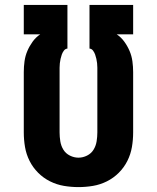

<svg xmlns="http://www.w3.org/2000/svg" viewBox="-20 -755 640 783"><path d="M300 8Q270 8 240.5 3Q211 -2 184 -15.5Q157 -29 135.5 -50.5Q114 -72 100.5 -99Q87 -126 82 -155.5Q77 -185 77 -215V-461Q77 -483 80 -505Q83 -527 91.5 -547Q100 -567 113 -585Q126 -603 144 -615H77V-735H255V-557Q246 -556 240.5 -548.5Q235 -541 232 -532.5Q229 -524 227 -515Q225 -506 224 -497Q223 -488 223 -479Q223 -470 223 -461V-215Q223 -197 226 -178.5Q229 -160 238.5 -144.5Q248 -129 265 -120.5Q282 -112 300 -112Q318 -112 335 -120.5Q352 -129 361.5 -144.5Q371 -160 374 -178.5Q377 -197 377 -215V-461Q377 -470 377 -479Q377 -488 376 -497Q375 -506 373 -515Q371 -524 368 -532.5Q365 -541 359.5 -548.5Q354 -556 345 -557V-735H523V-615H456Q474 -603 487 -585Q500 -567 508.5 -547Q517 -527 520 -505Q523 -483 523 -461V-215Q523 -185 518 -155.5Q513 -126 499.5 -99Q486 -72 464.5 -50.5Q443 -29 416 -15.5Q389 -2 359.5 3Q330 8 300 8Z"/></svg>

Font: Iosevka Custom Heavy Extended
Style: Regular
Weight: 900
Width: 7
Monospace: yes
Designer: Belleve Invis
Foundry: Belleve Invis
Version: Version 11.2.4; ttfautohint (v1.8.4)